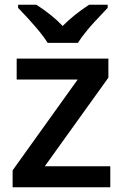

<svg xmlns="http://www.w3.org/2000/svg" viewBox="-20 -786 518 806"><path d="M243 -677Q201 -722 133 -766H56V-753Q148 -658 180 -606H307Q322 -630 346 -659Q365 -683 432 -753V-766H354Q292 -726 243 -677ZM168 -88 435 -460V-540H50V-452H306L33 -71V0H443V-88Z"/></svg>

Font: OpenSansMMV
Style: Semibold
Weight: 600
Designer: Steve Matteson
Foundry: Ascender Corporation
Version: Version 6.000